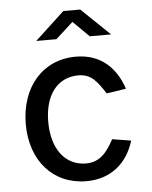

<svg xmlns="http://www.w3.org/2000/svg" viewBox="-53 -771 653 825"><g transform="rotate(-5 274.0 -358.5)"><path d="M355 -609H447L324 -727H251L124 -609H211L286 -677ZM287 -527C143 -527 48 -415 48 -256C48 -98 144 10 287 10C395 10 465 -54 493 -147L412 -160C384 -108 353 -66 292 -66C202 -66 145 -141 145 -258C145 -374 201 -446 291 -446C347 -446 371 -412 406 -358L490 -371C461 -459 398 -527 287 -527Z"/></g></svg>

Font: United Sans Medium
Style: Regular
Weight: 500
Designer: Pablo Impallari, Rodrigo Fuenzalida (Modified by Dan O. Williams)
Version: Version 1.000;PS 001.000;hotconv 1.0.88;makeotf.lib2.5.64775